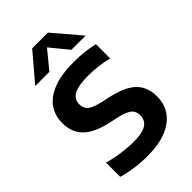

<svg xmlns="http://www.w3.org/2000/svg" viewBox="-241 -891 986 986"><g transform="rotate(-45 252.0 -398.0)"><path d="M220.5 7.5Q175 7.5 129.5 1.2Q84 -5 46.5 -16.5V-120Q75 -111.5 105.2 -106Q135.5 -100.5 165 -97.5Q194.5 -94.5 219.5 -94.5Q265 -94.5 292.2 -103Q319.5 -111.5 331.2 -127.8Q343 -144 343 -167Q343 -186.5 334.8 -200.2Q326.5 -214 305.2 -224.2Q284 -234.5 245.5 -243L205.5 -251.5Q115 -271 73 -312.5Q31 -354 31 -422Q31 -475 58.8 -515.8Q86.5 -556.5 144.8 -579.5Q203 -602.5 295 -602.5Q333.5 -602.5 371.5 -598.2Q409.5 -594 440 -586.5V-483Q406.5 -491.5 370.5 -496Q334.5 -500.5 298 -500.5Q245.5 -500.5 215.8 -491.8Q186 -483 173.5 -467Q161 -451 161 -429.5Q161 -400.5 179 -384Q197 -367.5 252 -355L291.5 -346.5Q355 -333 395 -310.8Q435 -288.5 453.8 -255Q472.5 -221.5 472.5 -174.5Q472.5 -120.5 444.2 -79.5Q416 -38.5 360 -15.5Q304 7.5 220.5 7.5ZM67.5 -655 193.5 -803H307.5L433.5 -655H330.5L239.5 -766H261.5L170.5 -655Z"/></g></svg>

Font: Encode Sans SC SemiBold
Style: Regular
Weight: 600
Version: Version 3.002